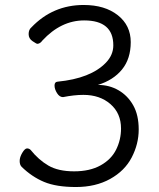

<svg xmlns="http://www.w3.org/2000/svg" viewBox="-20 -733 640 771"><path d="M67 -63Q59 -71 59 -86.5Q59 -102 69.5 -119.5Q80 -137 88.5 -137Q97 -137 103 -131Q135 -91 174.5 -68Q214 -45 277.5 -45Q341 -45 384 -69Q427 -93 446.5 -132.5Q466 -172 466 -217Q466 -278 423.5 -315Q381 -352 315 -352Q278 -352 233 -343Q219 -343 209 -359Q199 -375 199 -389.5Q199 -404 211 -405Q344 -418 405 -481Q435 -512 435 -551Q435 -651 318 -651Q225 -651 150 -570Q141 -557 129 -557Q127 -557 111 -567.5Q95 -578 95 -596Q95 -614 106 -623Q192 -713 316 -713Q401 -713 453 -672Q505 -631 505 -564Q505 -497 470 -454Q435 -411 373 -392Q419 -392 456 -370.5Q493 -349 515 -310Q537 -271 537 -213Q537 -155 509 -101Q481 -47 422.5 -14.5Q364 18 285 18Q206 18 157 -2.5Q108 -23 67 -63Z"/></svg>

Font: LXGW WenKai TC
Style: Regular
Weight: 400
Designer: LXGW / Fontworks Inc.
Foundry: LXGW / Fontworks Inc.
Version: Version 1.330